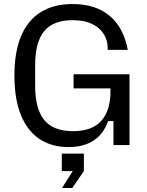

<svg xmlns="http://www.w3.org/2000/svg" viewBox="-20 -720 732 953"><path d="M320 10Q237 10 176.9 -29.5Q116.8 -69 84.2 -148Q51.6 -227 51.6 -345Q51.6 -464 85.3 -542.5Q119 -621 183.5 -660.5Q248 -700 340.2 -700Q452.6 -700 522.6 -642.8Q592.6 -585.6 614.2 -472.6H514.4V-483.6Q514.4 -507.8 504.8 -531.8Q495.2 -555.8 474.4 -575.9Q453.6 -596 420.7 -607.9Q387.8 -619.8 340.2 -619.8Q244.6 -619.8 199.5 -565.4Q154.4 -511 154.4 -395.2V-294.8Q154.4 -178.6 200 -123.8Q245.6 -69 341.6 -69Q437.8 -69 483.1 -120.6Q528.4 -172.2 528.4 -266V-313.4L540.8 -281.2H345.2V-351.4H622.8V0H543.2V-119H516.8Q470 10 320 10ZM288 213 341.2 129H286.8V42.4H396.4V129L339 213Z"/></svg>

Font: Mozilla Headline ExtraLight
Style: Regular
Weight: 200
Designer: Studio DRAMA
Foundry: Studio DRAMA
Version: Version 1.000